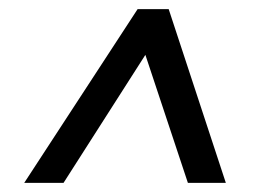

<svg xmlns="http://www.w3.org/2000/svg" viewBox="-20 -720 610 420"><path d="M298 -600 119 -320H33L281 -700H349L474 -320H391Z"/></svg>

Font: Bitter
Style: Italic
Weight: 400
Italic angle: -9°
Designer: Sol Matas
Foundry: Sol Matas
Version: Version 1.001